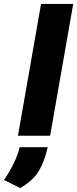

<svg xmlns="http://www.w3.org/2000/svg" viewBox="-82 -688 391 973"><path d="M9 0 126 -668H289L172 0ZM21 265 -62 224Q-33 183 -12.5 140Q8 97 15 68L17 58H160L158 65Q143 130 115 178Q87 226 21 265Z"/></svg>

Font: Gantari ExtraBold
Style: Italic
Weight: 800
Italic angle: -10°
Designer: Anugrah Pasau
Foundry: Lafontype
Version: Version 1.000